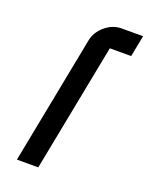

<svg xmlns="http://www.w3.org/2000/svg" viewBox="-127 -724 616 792"><g transform="rotate(20 181.0 -328.0)"><path d="M343.8 -562.5H250L140.6 0H46.9L156.2 -562.5Q163.6 -601.1 196.3 -628.7Q229 -656.2 268.1 -656.2H361.8Z"/></g></svg>

Font: Lambda
Style: Italic
Weight: 400
Italic angle: -11°
Designer: GGBotNet
Version: 0.22